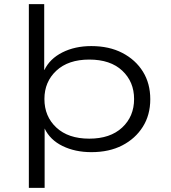

<svg xmlns="http://www.w3.org/2000/svg" viewBox="-20 -725 823 925"><path d="M119 180V-705H193V-388H194Q220 -442 280.5 -472.5Q341 -503 420 -503Q506 -503 569.5 -470Q633 -437 668.5 -380Q704 -323 704 -247Q704 -171 668 -114Q632 -57 569 -24.5Q506 8 420 8Q342 8 281.5 -21.5Q221 -51 195 -106V180ZM410 -57Q511 -57 568.5 -110.5Q626 -164 626 -248Q626 -331 569 -384.5Q512 -438 410 -438Q309 -438 251.5 -384.5Q194 -331 194 -248Q194 -164 251.5 -110.5Q309 -57 410 -57Z"/></svg>

Font: Nunito Sans 7pt Expanded Light
Style: Regular
Weight: 300
Width: 7
Designer: Vernon Adams
Foundry: Vernon Adams
Version: Version 3.101;gftools[0.9.27]